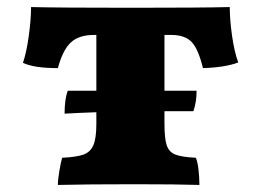

<svg xmlns="http://www.w3.org/2000/svg" viewBox="-20 -522 740 544"><path d="M446 -423V-265H537Q537 -233 528 -207H446V-171Q446 -129 452.5 -110Q459 -91 477 -84Q495 -77 535 -75Q540 -63 542.5 -40.5Q545 -18 545 2Q481 0 363 0Q224 0 144 2Q144 -13 148 -36.5Q152 -60 156 -75Q197 -77 216.5 -84Q236 -91 244.5 -110.5Q253 -130 253 -171V-204Q197 -202 163 -200Q163 -241 172 -265H253V-423H246Q204 -423 181 -402Q158 -381 144 -329Q76 -329 45 -344Q55 -373 61.5 -420Q68 -467 68 -502Q147 -500 353 -500Q553 -500 631 -502Q631 -466 637.5 -420.5Q644 -375 655 -345Q618 -331 555 -329Q542 -383 523 -403Q504 -423 465 -423Z"/></svg>

Font: Vollkorn SC Black
Style: Regular
Weight: 900
Designer: Friedrich Althausen
Foundry: Friedrich Althausen
Version: Version 4.015